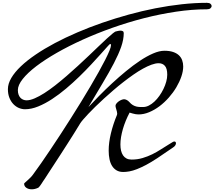

<svg xmlns="http://www.w3.org/2000/svg" viewBox="-20 -1217 1536 1375"><path d="M1218.3 -200.7Q1224.1 -203.6 1229 -203.6Q1234.4 -203.6 1237.3 -200Q1240.2 -196.3 1240.2 -190.9Q1240.2 -184.1 1234.9 -175.5Q1229.5 -167 1218.3 -160.2L1106.9 -84.5Q1062.5 -55.2 1026.4 -36.1Q990.2 -17.1 960.7 -5.6Q931.2 5.9 907 10.3Q882.8 14.6 862.3 14.6Q835 14.6 815.2 3.2Q795.4 -8.3 782.7 -28.6Q770 -48.8 764.2 -76.9Q758.3 -105 758.3 -138.2Q758.3 -195.8 774.2 -261.7Q790 -327.6 817.9 -394.5Q819.3 -397.9 819.3 -402.8Q819.3 -409.2 817.4 -417Q815.4 -424.8 813.2 -432.4Q811 -439.9 809.1 -447Q807.1 -454.1 807.1 -458.5Q807.1 -467.3 814 -475.8Q820.8 -484.4 830.3 -491.2Q839.8 -498 850.6 -502.2Q861.3 -506.3 868.7 -506.3Q877 -506.3 887.2 -501.2Q897.5 -496.1 906.2 -486.3Q918.5 -472.2 930.9 -464.8Q943.4 -457.5 955.8 -454.3Q968.3 -451.2 981 -450.9Q993.7 -450.7 1006.3 -450.7Q1025.9 -450.7 1046.4 -461.2Q1066.9 -471.7 1085.9 -489.5Q1105 -507.3 1121.6 -530.8Q1138.2 -554.2 1150.6 -579.8Q1163.1 -605.5 1170.4 -631.8Q1177.7 -658.2 1177.7 -682.1Q1177.7 -726.1 1161.1 -745.1Q1144.5 -764.2 1116.2 -764.2Q1093.8 -764.2 1064.9 -753.7Q1036.1 -743.2 1003.4 -725.1Q970.7 -707 935.3 -682.4Q899.9 -657.7 863.8 -629.6Q827.6 -601.6 792.2 -571Q756.8 -540.5 724.1 -510.7Q691.4 -481 662.8 -452.9Q634.3 -424.8 612.1 -401.4Q589.8 -377.9 575 -360.4Q560.1 -342.8 554.7 -334Q534.7 -300.8 511 -262.9Q487.3 -225.1 462.6 -186.5Q438 -147.9 413.8 -110.6Q389.6 -73.2 368.2 -40.5Q346.7 -7.8 329.6 18.6Q312.5 44.9 302.2 61Q295.4 69.8 289.1 80.1Q282.7 90.3 276.6 99.6Q270.5 108.9 264.9 116.2Q259.3 123.5 254.9 127Q230.5 138.7 207.5 138.7Q184.1 138.7 168.5 127.7Q152.8 116.7 152.8 98.1Q152.8 96.2 159.7 90.1Q166.5 84 176.3 75.2Q186 66.4 197 55.7Q208 44.9 216.3 33.2Q242.7 -2 274.4 -47.9Q306.2 -93.8 341.3 -146Q376.5 -198.2 413.8 -255.6Q451.2 -313 488.3 -371.6Q525.4 -430.2 561 -488Q596.7 -545.9 628.4 -599.9Q660.2 -653.8 687 -701.9Q713.9 -750 733.4 -788.6Q752.9 -827.1 763.9 -854.2Q774.9 -881.3 774.9 -893.6Q774.9 -902.3 768.6 -902.3Q766.1 -902.3 748.3 -882.3Q730.5 -862.3 700.9 -829.3Q671.4 -796.4 632.3 -754.4Q593.3 -712.4 548.1 -668.5Q502.9 -624.5 453.1 -582.5Q403.3 -540.5 353 -507.6Q302.7 -474.6 253.4 -454.6Q204.1 -434.6 159.2 -434.6Q137.2 -434.6 115.2 -443.8Q93.3 -453.1 75.7 -471.4Q58.1 -489.7 47.4 -516.6Q36.6 -543.5 36.6 -578.6Q36.6 -617.2 61 -658.7Q85.4 -700.2 129.6 -742.2Q173.8 -784.2 235.6 -826.2Q297.4 -868.2 372.3 -908Q447.3 -947.8 533.2 -984.6Q619.1 -1021.5 711.4 -1053.5Q803.7 -1085.4 900.1 -1112.1Q996.6 -1138.7 1092.5 -1157.5Q1188.5 -1176.3 1282 -1186.5Q1375.5 -1196.8 1461.9 -1196.8Q1479 -1196.8 1487.3 -1189.7Q1495.6 -1182.6 1495.6 -1174.3Q1495.6 -1165 1487.1 -1157.7Q1478.5 -1150.4 1461.9 -1150.4Q1355.5 -1150.4 1240.7 -1133.3Q1126 -1116.2 1010.7 -1086.7Q895.5 -1057.1 783.9 -1017.6Q672.4 -978 572 -932.6Q471.7 -887.2 386.7 -838.6Q301.8 -790 239.7 -742.7Q177.7 -695.3 142.8 -651.4Q107.9 -607.4 107.9 -571.8Q107.9 -552.2 113.3 -538.3Q118.7 -524.4 127.4 -515.6Q136.2 -506.8 147.5 -502.7Q158.7 -498.5 170.4 -498.5Q195.3 -498.5 227.8 -512.5Q260.3 -526.4 297.4 -550Q334.5 -573.7 374.8 -605.2Q415 -636.7 456.3 -672.4Q497.6 -708 538.1 -745.4Q578.6 -782.7 616.2 -818.4Q653.8 -854 686.5 -885.5Q719.2 -917 745.1 -940.7Q771 -964.4 788.1 -978.3Q805.2 -992.2 811.5 -992.2L821.3 -994.6Q825.7 -995.6 831.3 -996.6Q836.9 -997.6 842.8 -997.6Q852.1 -997.6 859.1 -993.9Q866.2 -990.2 866.2 -980Q866.2 -934.6 847.7 -881.3Q829.1 -828.1 795.4 -763.7Q761.7 -699.2 715.3 -621.8Q668.9 -544.4 613.3 -450.2Q647.5 -487.3 691.2 -531.7Q734.9 -576.2 783.2 -620.8Q831.5 -665.5 882.6 -707.5Q933.6 -749.5 982.4 -782Q1031.2 -814.5 1076.2 -834Q1121.1 -853.5 1157.2 -853.5Q1193.4 -853.5 1219 -845Q1244.6 -836.4 1260.7 -821.5Q1276.9 -806.6 1284.4 -785.9Q1292 -765.1 1292 -741.2Q1292 -707.5 1278.8 -668.9Q1265.6 -630.4 1242.9 -592Q1220.2 -553.7 1189.2 -518.6Q1158.2 -483.4 1122.6 -456.5Q1086.9 -429.7 1048.3 -413.6Q1009.8 -397.5 971.7 -397.5Q962.4 -397.5 951.7 -399.2Q940.9 -400.9 931.2 -403.8L908.2 -410.6Q893.1 -382.3 880.9 -352.5Q868.7 -322.8 860.1 -293.2Q851.6 -263.7 846.9 -235.6Q842.3 -207.5 842.3 -182.6Q842.3 -158.2 846.9 -138.4Q851.6 -118.7 861.3 -104.2Q871.1 -89.8 886.2 -82Q901.4 -74.2 922.4 -74.2Q963.9 -74.2 1001 -85.2Q1038.1 -96.2 1070.6 -112.3Q1103 -128.4 1131.3 -146.7Q1159.7 -165 1184.1 -179.7Z"/></svg>

Font: Meddon
Style: Regular
Weight: 400
Designer: Vernon Adams
Foundry: Vernon Adams
Version: Version 1.000